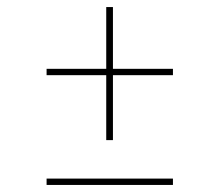

<svg xmlns="http://www.w3.org/2000/svg" viewBox="-20 -525 622 544"><path d="M281 -128V-312H112V-330H281V-505H300V-330H470V-312H300V-128ZM112 -1V-19H470V-1Z"/></svg>

Font: Literata 72pt ExtraLight
Style: Regular
Weight: 200
Designer: Latin by Veronika Burian and Jose Scaglione. Greek by Irene Vlachou. Cyrillic by Vera Evstafieva.
Foundry: TypeTogether
Version: Version 3.002